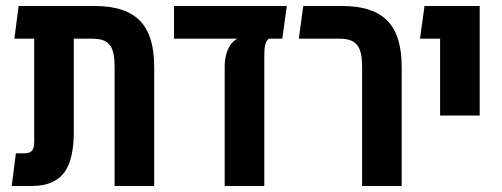

<svg xmlns="http://www.w3.org/2000/svg" viewBox="-20 -620 1674 640"><path d="M19 0H84C192 0 226 -64 226 -183V-491H288C350 -491 362 -459 362 -393V0H494V-396C494 -531 439 -600 295 -600H42L28 -491H94V-182C94 -133 99 -109 59 -109H33Z M729 0H861V-431C861 -458 862 -480 876 -491H921L936 -600H560V-491H771C737 -473 729 -427 729 -401Z M1187 0H1319V-396C1319 -531 1264 -600 1120 -600H991L976 -491H1112C1174 -491 1187 -459 1187 -393Z M1447 -235H1579V-600H1395L1380 -491H1447Z"/></svg>

Font: Noto Sans Hebrew ExtraCondensed SemiBold
Style: Regular
Weight: 600
Width: 2
Designer: Ben Nathan
Foundry: Google LLC
Version: Version 3.001